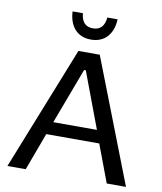

<svg xmlns="http://www.w3.org/2000/svg" viewBox="-92 -918 835 992"><g transform="rotate(10 326.0 -422.5)"><path d="M637 0 385 -649H273L15 0H111L184 -197H462L536 0ZM438 -264H209L319 -557H328ZM444 -845H390C386 -800 365 -777 326 -777C287 -777 266 -800 262 -845H208C211 -771 251 -718 326 -718C401 -718 441 -771 444 -845Z"/></g></svg>

Font: Gamestation Text
Style: Bold
Weight: 400
Designer: Jonas Hecksher
Foundry: Jonas Hecksher, Playtypeª, e-types AS
Version: Version 1.003